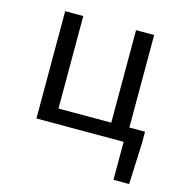

<svg xmlns="http://www.w3.org/2000/svg" viewBox="-99 -577 799 840"><g transform="rotate(15 300.0 -157.0)"><path d="M94 0H489V172H560L568 -15V-67H497V-486H415V-67H176V-486H94Z"/></g></svg>

Font: Hasklig
Style: Regular
Weight: 400
Monospace: yes
Designer: Paul D. Hunt, Teo Tuominen
Foundry: Adobe Systems Incorporated
Version: Version 2.030;PS 1.0;hotconv 16.6.51;makeotf.lib2.5.65220